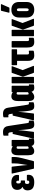

<svg xmlns="http://www.w3.org/2000/svg" viewBox="1725 -2501 782 4272"><g transform="rotate(-90 2116.0 -365.0)"><path d="M198 6Q104 6 60 -31Q16 -68 16 -147Q16 -186 36.5 -215Q57 -244 92 -254V-257Q61 -272 44 -300.5Q27 -329 27 -370Q27 -435 67.5 -469Q108 -503 193 -503Q277 -503 322 -463.5Q367 -424 359 -348Q358 -333 348 -333H242Q229 -333 231 -346Q235 -394 202 -394Q184 -394 177 -383.5Q170 -373 170 -349Q170 -319 178.5 -306Q187 -293 204 -293H226Q237 -293 237 -280V-213Q237 -200 226 -200H195Q177 -200 168 -189Q159 -178 159 -152Q159 -128 168.5 -116Q178 -104 197 -104Q216 -104 226 -115Q236 -126 234 -146Q232 -158 245 -158H351Q361 -158 362 -143Q369 -69 328 -31.5Q287 6 198 6Z M510 0Q500 0 497 -11L391 -483Q387 -497 400 -497H531Q542 -497 544 -487L571 -250Q573 -224 575.5 -199Q578 -174 580 -148H582Q584 -174 588.5 -199.5Q593 -225 597 -251L604 -293Q610 -328 613 -360.5Q616 -393 616 -429V-485Q616 -497 626 -497H748Q759 -497 759 -484V-439Q759 -397 751 -349.5Q743 -302 731 -256L667 -10Q664 0 655 0Z M892 6Q842 6 820 -25.5Q798 -57 798 -126V-358Q798 -407 809.5 -439Q821 -471 844 -487Q867 -503 901 -503Q932 -503 958 -492.5Q984 -482 1007 -462L1006 -368Q995 -378 985.5 -382.5Q976 -387 967 -387Q958 -387 952.5 -383Q947 -379 944 -370.5Q941 -362 941 -348V-155Q941 -134 945.5 -126Q950 -118 961 -118Q971 -118 982 -124.5Q993 -131 1001 -142L1024 -81Q1000 -42 964.5 -18Q929 6 892 6ZM1090 6Q1001 6 1001 -91V-104L995 -117V-422L996 -447V-484Q996 -497 1008 -497H1126Q1138 -497 1138 -484V-130Q1138 -119 1140 -115Q1142 -111 1149 -111Q1153 -111 1156 -111.5Q1159 -112 1161 -113Q1168 -116 1168 -108V-16Q1168 -4 1156 -1Q1123 6 1090 6Z M1481 6Q1448 6 1426.5 -5Q1405 -16 1393 -49.5Q1381 -83 1374 -147L1366 -220Q1363 -252 1361 -282.5Q1359 -313 1357 -345H1355Q1353 -313 1350.5 -283Q1348 -253 1344 -222L1319 -11Q1318 0 1307 0H1177Q1165 0 1168 -15L1270 -465Q1273 -475 1283 -475H1315L1306 -535Q1304 -554 1294.5 -562.5Q1285 -571 1271 -571Q1263 -571 1256.5 -570.5Q1250 -570 1243 -568Q1234 -567 1234 -577V-668Q1234 -679 1242 -681Q1274 -689 1316 -689Q1345 -689 1372 -680.5Q1399 -672 1420 -647.5Q1441 -623 1448 -575L1513 -148Q1516 -128 1522 -120Q1528 -112 1539 -112Q1546 -112 1558 -115Q1568 -117 1568 -104V-17Q1568 -8 1558 -5Q1540 1 1520 3.5Q1500 6 1481 6Z M1889 6Q1856 6 1834.5 -5Q1813 -16 1801 -49.5Q1789 -83 1782 -147L1774 -220Q1771 -252 1769 -282.5Q1767 -313 1765 -345H1763Q1761 -313 1758.5 -283Q1756 -253 1752 -222L1727 -11Q1726 0 1715 0H1585Q1573 0 1576 -15L1678 -465Q1681 -475 1691 -475H1723L1714 -535Q1712 -554 1702.5 -562.5Q1693 -571 1679 -571Q1671 -571 1664.5 -570.5Q1658 -570 1651 -568Q1642 -567 1642 -577V-668Q1642 -679 1650 -681Q1682 -689 1724 -689Q1753 -689 1780 -680.5Q1807 -672 1828 -647.5Q1849 -623 1856 -575L1921 -148Q1924 -128 1930 -120Q1936 -112 1947 -112Q1954 -112 1966 -115Q1976 -117 1976 -104V-17Q1976 -8 1966 -5Q1948 1 1928 3.5Q1908 6 1889 6Z M2098 6Q2048 6 2026 -25.5Q2004 -57 2004 -126V-358Q2004 -407 2015.5 -439Q2027 -471 2050 -487Q2073 -503 2107 -503Q2138 -503 2164 -492.5Q2190 -482 2213 -462L2212 -368Q2201 -378 2191.5 -382.5Q2182 -387 2173 -387Q2164 -387 2158.5 -383Q2153 -379 2150 -370.5Q2147 -362 2147 -348V-155Q2147 -134 2151.5 -126Q2156 -118 2167 -118Q2177 -118 2188 -124.5Q2199 -131 2207 -142L2230 -81Q2206 -42 2170.5 -18Q2135 6 2098 6ZM2296 6Q2207 6 2207 -91V-104L2201 -117V-422L2202 -447V-484Q2202 -497 2214 -497H2332Q2344 -497 2344 -484V-130Q2344 -119 2346 -115Q2348 -111 2355 -111Q2359 -111 2362 -111.5Q2365 -112 2367 -113Q2374 -116 2374 -108V-16Q2374 -4 2362 -1Q2329 6 2296 6Z M2643 0Q2633 0 2630 -9L2548 -235Q2544 -248 2548 -258L2630 -490Q2633 -497 2642 -497H2770Q2778 -497 2779 -493.5Q2780 -490 2778 -483L2692 -254L2785 -16Q2792 0 2778 0ZM2409 0Q2398 0 2398 -13V-485Q2398 -497 2409 -497H2530Q2541 -497 2541 -485V-13Q2541 0 2530 0Z M3015 6Q2979 6 2952 -7.5Q2925 -21 2911 -54Q2897 -87 2897 -147V-376H2813Q2801 -376 2801 -389V-484Q2801 -497 2812 -497H3145Q3156 -497 3156 -484V-389Q3156 -376 3145 -376H3040V-154Q3040 -128 3047.5 -119.5Q3055 -111 3073 -111Q3083 -111 3095 -112.5Q3107 -114 3115 -115Q3124 -116 3124 -106V-19Q3124 -8 3115 -5Q3099 -1 3074 2.5Q3049 6 3015 6Z M3315 6Q3277 6 3250 -7.5Q3223 -21 3209 -55Q3195 -89 3195 -149V-485Q3195 -497 3207 -497H3326Q3338 -497 3338 -485V-152Q3338 -128 3345 -119.5Q3352 -111 3367 -111Q3376 -111 3386 -112.5Q3396 -114 3403 -115Q3412 -116 3412 -105V-19Q3412 -8 3402 -4Q3387 0 3366 3Q3345 6 3315 6Z M3691 0Q3681 0 3678 -9L3596 -235Q3592 -248 3596 -258L3678 -490Q3681 -497 3690 -497H3818Q3826 -497 3827 -493.5Q3828 -490 3826 -483L3740 -254L3833 -16Q3840 0 3826 0ZM3457 0Q3446 0 3446 -13V-485Q3446 -497 3457 -497H3578Q3589 -497 3589 -485V-13Q3589 0 3578 0Z M4035 6Q3953 6 3907.5 -39Q3862 -84 3862 -169V-330Q3862 -413 3907.5 -458Q3953 -503 4035 -503Q4118 -503 4163 -458Q4208 -413 4208 -330V-169Q4208 -84 4163 -39Q4118 6 4035 6ZM4035 -118Q4051 -118 4058.5 -130Q4066 -142 4066 -170V-328Q4066 -357 4058.5 -368.5Q4051 -380 4035 -380Q4019 -380 4011.5 -368.5Q4004 -357 4004 -328V-170Q4004 -142 4011.5 -130Q4019 -118 4035 -118ZM3980 -546Q3966 -546 3970 -560L4011 -725Q4014 -736 4027 -736H4150Q4165 -736 4158 -720L4086 -556Q4083 -546 4070 -546Z"/></g></svg>

Font: Sofia Sans Extra Condensed Black
Style: Regular
Weight: 900
Designer: Botio Nikoltchev, Ani Petrova
Foundry: lettersoup
Version: Version 4.101